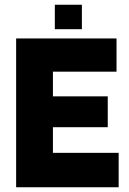

<svg xmlns="http://www.w3.org/2000/svg" viewBox="-20 -789 545 809"><path d="M48 0ZM480 -145V0H48V-627H471V-487H203V-383H434V-253H203V-145ZM325 -666H211V-769H325Z"/></svg>

Font: Blinker
Style: Bold
Weight: 700
Designer: Juergen Huber
Foundry: supertype
Version: Version 1.015;PS 1.15;hotconv 1.0.88;makeotf.lib2.5.647800; 